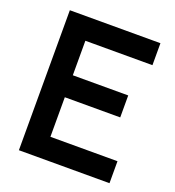

<svg xmlns="http://www.w3.org/2000/svg" viewBox="-131 -824 848 928"><g transform="rotate(20 293.0 -360.0)"><path d="M70 0V-720H536V-607H191V-429.5H476V-316.5H191V-113H536V0Z"/></g></svg>

Font: Vela Sans Bd
Style: Bold
Weight: 700
Designer: Principal design: Mikhail Sharanda - project Manrope.
Design modification: Ravid Balaliev
Foundry: Mikhail Sharanda
Version: Version 1.001